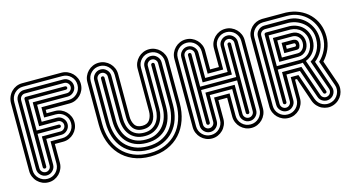

<svg xmlns="http://www.w3.org/2000/svg" viewBox="-87 -1046 2818 1539"><g transform="rotate(-15 1321.5 -277.0)"><path d="M31 -561Q31 -589 41 -613.5Q51 -638 68.5 -656Q86 -674 109 -684Q132 -694 159 -694H484Q511 -694 534 -684Q557 -674 574.5 -656.5Q592 -639 602 -616Q612 -593 612 -567Q612 -540 602 -517Q592 -494 574.5 -476.5Q557 -459 534 -449Q511 -439 484 -439H286V-411H355Q382 -411 405 -401Q428 -391 445.5 -373.5Q463 -356 473 -333Q483 -310 483 -284Q483 -257 473 -234Q463 -211 445.5 -193.5Q428 -176 405 -166Q382 -156 355 -156H286V0Q286 26 276 49.5Q266 73 248.5 90.5Q231 108 208 118Q185 128 159 128Q132 128 109 118Q86 108 68.5 90.5Q51 73 41 49.5Q31 26 31 0ZM484 -468Q526 -468 555 -496.5Q584 -525 584 -567Q584 -609 555 -637.5Q526 -666 484 -666H159Q117 -666 88 -637Q59 -608 59 -563V0Q59 42 88 70.5Q117 99 159 99Q179 99 197 91.5Q215 84 228.5 70.5Q242 57 250 39Q258 21 258 0V-185H355Q397 -185 426 -213.5Q455 -242 455 -284Q455 -326 426 -354.5Q397 -383 355 -383H258V-468ZM88 -561Q88 -595 109 -616.5Q130 -638 159 -638H484Q513 -638 534 -617Q555 -596 555 -567Q555 -538 534 -517Q513 -496 484 -496H230V-355H355Q384 -355 405 -334Q426 -313 426 -284Q426 -255 405 -234Q384 -213 355 -213H230V0Q230 29 209 50Q188 71 159 71Q130 71 109 50Q88 29 88 0ZM484 -524Q502 -524 514.5 -536.5Q527 -549 527 -567Q527 -584 514.5 -596.5Q502 -609 484 -609H159Q141 -609 128.5 -596Q116 -583 116 -563V0Q116 18 128.5 30.5Q141 43 159 43Q176 43 188.5 30.5Q201 18 201 0V-241H355Q373 -241 385.5 -253.5Q398 -266 398 -284Q398 -301 385.5 -313.5Q373 -326 355 -326H201V-524ZM144 -567Q144 -573 148.5 -577Q153 -581 159 -581H484Q490 -581 494.5 -577Q499 -573 499 -567Q499 -561 494.5 -557Q490 -553 484 -553H173V-298H355Q361 -298 365.5 -294Q370 -290 370 -284Q370 -278 365.5 -274Q361 -270 355 -270H173V0Q173 6 168.5 10Q164 14 159 14Q153 14 148.5 10Q144 6 144 0Z M1002 -115Q1045 -115 1064 -144.5Q1083 -174 1083 -214V-215V-567Q1083 -593 1093 -616Q1103 -639 1120.5 -656.5Q1138 -674 1161 -684Q1184 -694 1211 -694Q1237 -694 1260 -684Q1283 -674 1300.5 -656.5Q1318 -639 1328 -616Q1338 -593 1338 -567V-214Q1338 -139 1315.5 -74Q1293 -9 1250 38.5Q1207 86 1144.5 113Q1082 140 1002 140Q921 140 858.5 113Q796 86 753.5 38.5Q711 -9 688.5 -73.5Q666 -138 666 -214V-567Q666 -593 676 -616Q686 -639 703.5 -656.5Q721 -674 744 -684Q767 -694 794 -694Q820 -694 843 -684Q866 -674 883.5 -656.5Q901 -639 911 -616Q921 -593 921 -567V-214Q921 -173 939 -144Q957 -115 1002 -115ZM1111 -214Q1111 -188 1105 -164.5Q1099 -141 1086 -123.5Q1073 -106 1052 -96Q1031 -86 1002 -86Q972 -86 951.5 -96Q931 -106 918 -123.5Q905 -141 899 -164Q893 -187 893 -214V-567Q893 -588 885 -606Q877 -624 863.5 -637.5Q850 -651 832 -658.5Q814 -666 794 -666Q752 -666 723 -637.5Q694 -609 694 -567V-214Q694 -144 714 -84.5Q734 -25 773 18.5Q812 62 869.5 87Q927 112 1002 112Q1076 112 1133.5 87Q1191 62 1230 18.5Q1269 -25 1289.5 -85Q1310 -145 1310 -214V-215V-567Q1310 -588 1302 -606Q1294 -624 1280.5 -637.5Q1267 -651 1249 -658.5Q1231 -666 1211 -666Q1169 -666 1140 -637.5Q1111 -609 1111 -567ZM1002 -58Q1039 -58 1065.5 -72Q1092 -86 1108.5 -108.5Q1125 -131 1132.5 -159Q1140 -187 1140 -214V-567Q1140 -596 1161 -617Q1182 -638 1211 -638Q1240 -638 1261 -617Q1282 -596 1282 -567V-214Q1282 -151 1264 -96.5Q1246 -42 1210.5 -2Q1175 38 1122.5 61Q1070 84 1002 84Q934 84 881.5 61.5Q829 39 794 -1Q759 -41 741 -95.5Q723 -150 723 -214V-567Q723 -596 744 -617Q765 -638 794 -638Q823 -638 844 -617Q865 -596 865 -567V-214Q865 -181 873 -152.5Q881 -124 897.5 -103Q914 -82 940 -70Q966 -58 1002 -58ZM1168 -214Q1168 -180 1158.5 -147Q1149 -114 1129 -88Q1109 -62 1077.5 -46Q1046 -30 1002 -30Q959 -30 927.5 -45Q896 -60 876 -85Q856 -110 846 -143.5Q836 -177 836 -214V-215V-567Q836 -584 823.5 -596.5Q811 -609 794 -609Q776 -609 763.5 -596.5Q751 -584 751 -567V-214Q751 -157 767 -107.5Q783 -58 814.5 -22Q846 14 893 34.5Q940 55 1002 55Q1064 55 1111 34.5Q1158 14 1189.5 -22Q1221 -58 1237 -107.5Q1253 -157 1253 -214V-215V-567Q1253 -584 1240.5 -596.5Q1228 -609 1211 -609Q1193 -609 1180.5 -596.5Q1168 -584 1168 -567ZM779 -567Q779 -573 783.5 -577Q788 -581 794 -581Q799 -581 803.5 -577Q808 -573 808 -567V-214Q808 -169 819.5 -130Q831 -91 855 -62.5Q879 -34 915.5 -17.5Q952 -1 1002 -1Q1053 -1 1090 -20Q1127 -39 1150.5 -69.5Q1174 -100 1185 -138Q1196 -176 1196 -214V-567Q1196 -573 1200.5 -577Q1205 -581 1211 -581Q1216 -581 1220.5 -577Q1225 -573 1225 -567V-214Q1225 -163 1211 -118.5Q1197 -74 1169.5 -42Q1142 -10 1100 8.5Q1058 27 1002 27Q946 27 904 8.5Q862 -10 834.5 -42Q807 -74 793 -118.5Q779 -163 779 -214Z M1388 -567Q1388 -593 1398 -616Q1408 -639 1425.5 -656.5Q1443 -674 1466 -684Q1489 -694 1516 -694Q1542 -694 1565 -684Q1588 -674 1605.5 -656.5Q1623 -639 1633 -616Q1643 -593 1643 -567V-411H1716V-567Q1716 -593 1726 -616Q1736 -639 1753.5 -656.5Q1771 -674 1794 -684Q1817 -694 1844 -694Q1870 -694 1893 -684Q1916 -674 1933.5 -656.5Q1951 -639 1961 -616Q1971 -593 1971 -567V0Q1971 26 1961 49.5Q1951 73 1933.5 90.5Q1916 108 1893 118Q1870 128 1844 128Q1817 128 1794 118Q1771 108 1753.5 90.5Q1736 73 1726 49.5Q1716 26 1716 0V-156H1643V0Q1643 26 1633 49.5Q1623 73 1605.5 90.5Q1588 108 1565 118Q1542 128 1516 128Q1489 128 1466 118Q1443 108 1425.5 90.5Q1408 73 1398 49.5Q1388 26 1388 0ZM1416 0Q1416 42 1445 70.5Q1474 99 1516 99Q1536 99 1554 91.5Q1572 84 1585.5 70.5Q1599 57 1607 39Q1615 21 1615 0V-185H1744V0Q1744 42 1773 70.5Q1802 99 1844 99Q1864 99 1882 91.5Q1900 84 1913.5 70.5Q1927 57 1935 39Q1943 21 1943 0V-567Q1943 -588 1935 -606Q1927 -624 1913.5 -637.5Q1900 -651 1882 -658.5Q1864 -666 1844 -666Q1802 -666 1773 -637.5Q1744 -609 1744 -567V-383H1615V-567Q1615 -588 1607 -606Q1599 -624 1585.5 -637.5Q1572 -651 1554 -658.5Q1536 -666 1516 -666Q1474 -666 1445 -637.5Q1416 -609 1416 -567ZM1445 -564Q1445 -593 1466 -614Q1487 -635 1516 -635Q1545 -635 1566 -614Q1587 -593 1587 -564V-355H1773V-567Q1773 -596 1794 -617Q1815 -638 1844 -638Q1873 -638 1894 -617Q1915 -596 1915 -567V0Q1915 29 1894 50Q1873 71 1844 71Q1815 71 1794 50Q1773 29 1773 0V-213H1587V3Q1587 32 1566 53Q1545 74 1516 74Q1487 74 1466 53Q1445 32 1445 3ZM1473 0Q1473 18 1485.5 30.5Q1498 43 1516 43Q1533 43 1545.5 30.5Q1558 18 1558 0V-241H1801V0Q1801 18 1813.5 30.5Q1826 43 1844 43Q1861 43 1873.5 30.5Q1886 18 1886 0V-567Q1886 -584 1873.5 -596.5Q1861 -609 1844 -609Q1826 -609 1813.5 -596.5Q1801 -584 1801 -567V-326H1558V-567Q1558 -584 1545.5 -596.5Q1533 -609 1516 -609Q1498 -609 1485.5 -596.5Q1473 -584 1473 -567ZM1501 -567Q1501 -573 1505.5 -577Q1510 -581 1516 -581Q1521 -581 1525.5 -577Q1530 -573 1530 -567V-298H1829V-567Q1829 -573 1833.5 -577Q1838 -581 1844 -581Q1849 -581 1853.5 -577Q1858 -573 1858 -567V0Q1858 6 1853.5 10Q1849 14 1844 14Q1838 14 1833.5 10Q1829 6 1829 0V-270H1530V0Q1530 6 1525.5 10Q1521 14 1516 14Q1510 14 1505.5 10Q1501 6 1501 0Z M2347 -411Q2353 -411 2355.5 -415Q2358 -419 2358 -424Q2358 -429 2355.5 -433.5Q2353 -438 2348 -439H2279V-411ZM2251 -383V-468H2348Q2365 -466 2375.5 -456Q2386 -446 2386 -426Q2386 -411 2379.5 -397Q2373 -383 2354 -383ZM2355 -354Q2369 -354 2380 -360.5Q2391 -367 2399 -377Q2407 -387 2411 -400Q2415 -413 2415 -426Q2415 -457 2396 -476.5Q2377 -496 2348 -496H2223V-354ZM2194 -326V-524H2348Q2390 -524 2416.5 -496.5Q2443 -469 2443 -426Q2443 -407 2437 -389Q2431 -371 2419.5 -357Q2408 -343 2391.5 -334.5Q2375 -326 2354 -326ZM2356 -298Q2383 -298 2404.5 -308.5Q2426 -319 2440.5 -336.5Q2455 -354 2463 -377Q2471 -400 2471 -426Q2471 -453 2461.5 -476Q2452 -499 2435.5 -516Q2419 -533 2396.5 -542.5Q2374 -552 2348 -553H2166V-298ZM2024 -567Q2024 -593 2033.5 -615.5Q2043 -638 2060 -655.5Q2077 -673 2099.5 -683Q2122 -693 2148 -694H2348Q2408 -691 2456.5 -669.5Q2505 -648 2539.5 -612.5Q2574 -577 2593 -529.5Q2612 -482 2612 -426Q2612 -370 2591.5 -322Q2571 -274 2536 -237L2604 -40Q2612 -15 2610 10Q2608 35 2597.5 56.5Q2587 78 2568.5 95Q2550 112 2525 121Q2500 130 2475 128Q2450 126 2428 115.5Q2406 105 2389 86Q2372 67 2363 42L2295 -156H2279V0Q2279 26 2269 49.5Q2259 73 2241.5 90.5Q2224 108 2201 118Q2178 128 2152 128Q2125 128 2102 118Q2079 108 2061.5 90.5Q2044 73 2034 49.5Q2024 26 2024 0ZM2052 0Q2052 42 2081 70.5Q2110 99 2152 99Q2172 99 2190 91.5Q2208 84 2221.5 70.5Q2235 57 2243 39Q2251 21 2251 0V-184H2315L2390 33Q2397 53 2410 67.5Q2423 82 2440 90Q2457 98 2476.5 99.5Q2496 101 2516 94Q2535 88 2549.5 74.5Q2564 61 2572.5 44Q2581 27 2582.5 7.5Q2584 -12 2577 -31L2503 -244Q2540 -278 2562 -325Q2584 -372 2584 -426Q2584 -474 2567 -517.5Q2550 -561 2519 -594Q2488 -627 2444.5 -646.5Q2401 -666 2348 -666H2150Q2109 -665 2080.5 -636.5Q2052 -608 2052 -567ZM2081 -567Q2081 -596 2101.5 -616.5Q2122 -637 2151 -638H2348Q2393 -638 2431.5 -620.5Q2470 -603 2497.5 -573.5Q2525 -544 2540.5 -506Q2556 -468 2556 -426Q2556 -373 2533 -327.5Q2510 -282 2471 -252L2550 -22Q2560 6 2547 32Q2534 58 2506 68Q2479 77 2452.5 64.5Q2426 52 2417 24L2335 -213H2223V0Q2223 29 2202 50Q2181 71 2152 71Q2123 71 2102 50Q2081 29 2081 0ZM2109 0Q2109 18 2121.5 30.5Q2134 43 2152 43Q2169 43 2181.5 30.5Q2194 18 2194 0V-241H2355L2443 15Q2449 32 2464.5 39.5Q2480 47 2497 41Q2514 35 2521.5 19.5Q2529 4 2524 -13L2437 -263Q2478 -287 2502.5 -330Q2527 -373 2527 -426Q2528 -464 2515 -496.5Q2502 -529 2478 -553Q2454 -577 2420.5 -592Q2387 -607 2348 -609H2151Q2133 -608 2121 -596Q2109 -584 2109 -567ZM2137 -567Q2137 -573 2141.5 -577Q2146 -581 2152 -581H2348Q2382 -579 2410 -566.5Q2438 -554 2457.5 -533.5Q2477 -513 2488 -485.5Q2499 -458 2499 -426Q2499 -374 2472.5 -334.5Q2446 -295 2402 -278L2497 -4Q2501 10 2488 14Q2483 16 2477.5 13.5Q2472 11 2470 6L2374 -271Q2369 -270 2365 -269.5Q2361 -269 2356 -269H2166V0Q2166 6 2161.5 10Q2157 14 2152 14Q2146 14 2141.5 10Q2137 6 2137 0Z"/></g></svg>

Font: Zschusch
Style: Regular
Weight: 400
Designer: Peter Wiegel
Foundry: Peter Wiegel